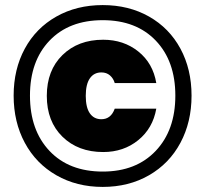

<svg xmlns="http://www.w3.org/2000/svg" viewBox="-20 -736 815 763"><path d="M78.6 -168.5Q34.2 -251 34.2 -356Q34.2 -460.9 78.6 -542.7Q123 -624.5 203.9 -670.2Q284.7 -715.8 388.2 -715.8Q491.7 -715.8 572.3 -670.2Q652.8 -624.5 697 -542.7Q741.2 -460.9 741.2 -356Q741.2 -251 697 -168.5Q652.8 -85.9 572.3 -39.6Q491.7 6.8 388.2 6.8Q284.7 6.8 203.9 -39.6Q123 -85.9 78.6 -168.5ZM388.2 -655.8Q254.4 -655.8 176.8 -574.5Q99.1 -493.2 99.1 -356Q99.1 -218.3 176.8 -136.2Q254.4 -54.2 388.2 -54.2Q521 -54.2 598.9 -136.5Q676.8 -218.8 676.8 -356Q676.8 -493.2 599.1 -574.5Q521.5 -655.8 388.2 -655.8ZM601.1 -405.8Q587.9 -484.9 529.5 -531.5Q471.2 -578.1 390.1 -578.1Q290.5 -578.1 228.3 -517.3Q166 -456.5 166 -355Q166 -253.4 228.3 -192.6Q290.5 -131.8 390.1 -131.8Q471.2 -131.8 529.3 -179Q587.4 -226.1 601.1 -304.2H436Q420.9 -262.2 382.8 -262.2Q353.5 -262.2 337.2 -285.4Q320.8 -308.6 320.8 -355Q320.8 -401.4 337.2 -424.8Q353.5 -448.2 382.8 -448.2Q403.3 -448.2 417 -436.3Q430.7 -424.3 436 -405.8Z"/></svg>

Font: Poppins ExtraBold
Style: Regular
Weight: 800
Designer: Ninad Kale (Devanagari), Jonny Pinhorn (Latin)
Foundry: Indian Type Foundry
Version: Version 3.200;PS 1.000;hotconv 16.6.54;makeotf.lib2.5.65590